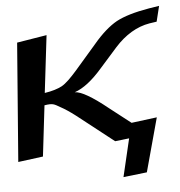

<svg xmlns="http://www.w3.org/2000/svg" viewBox="-79 -537 660 705"><g transform="rotate(-5 250.5 -184.5)"><path d="M435 113 489 -85 395 -73 318 -133C261 -179 220 -203 197 -203C229 -214 263 -240 301 -284L364 -355C402 -397 445 -423 492 -431L519 -435L533 -492L495 -486C442 -477 402 -465 374 -450C347 -435 317 -409 286 -372L208 -282C185 -256 167 -238 151 -229C136 -221 114 -214 87 -210L112 -421L2 -403L-32 34L60 22L82 -165C114 -170 117 -166 140 -153C155 -145 173 -133 194 -117L329 -11L381 -17L348 123Z"/></g></svg>

Font: Gamestation Warped
Style: Italic
Weight: 400
Designer: Jonas Hecksher
Foundry: Jonas Hecksher, Playtypeª, e-types AS
Version: Version 1.003